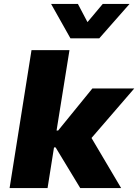

<svg xmlns="http://www.w3.org/2000/svg" viewBox="-20 -961 706 981"><path d="M29 0 141 -705H335L269 -294H277L452 -509H666L426 -231L431 -284L599 0H390L264 -208H256L223 0ZM340 -765 241 -941H378L427 -848L505 -941H642L487 -765Z"/></svg>

Font: Nunito Sans 6pt Black
Style: Italic
Weight: 900
Italic angle: -9°
Version: Version 3.101;gftools[0.9.27]